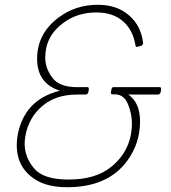

<svg xmlns="http://www.w3.org/2000/svg" viewBox="-20 -768 713 802"><path d="M261 14Q180 14 131 -16Q50 -65 50 -162Q50 -180 53 -200Q80 -352 230 -389Q135 -420 135 -522Q135 -628 225 -695Q296 -748 388 -748Q469 -748 519.5 -703.5Q570 -659 578 -587Q575 -579 571 -577Q554 -572 552 -572Q547 -572 546 -578Q536 -642 494 -679Q452 -716 382 -716Q303 -716 244 -672Q169 -617 169 -527Q169 -483 198.5 -443.5Q228 -404 301 -404H344Q351 -404 351 -398Q351 -375 339 -373H301Q213 -373 156.5 -325Q100 -277 86 -200Q83 -183 83 -167Q83 -112 122 -65Q161 -18 266 -18Q382 -18 447 -73Q531 -143 531 -254Q531 -292 514.5 -333Q498 -374 459 -374H450Q443 -374 443 -382Q445 -389 446 -396.5Q447 -404 455 -404H646Q653 -404 653 -398Q653 -375 641 -373H516Q565 -339 565 -261Q565 -170 512 -97Q431 14 261 14Z"/></svg>

Font: YamahaIndonesia935. App Thin
Style: Italic
Weight: 100
Italic angle: -10°
Designer: Dalton Maag Ltd
Foundry: Dalton Maag Ltd
Version: Version 1.002; January 01, 2024; Regular/Italic